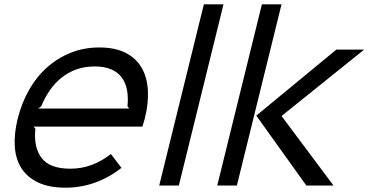

<svg xmlns="http://www.w3.org/2000/svg" viewBox="-20 -860 1708 890"><path d="M651 -310Q648 -299 645.5 -291Q643 -283 640 -273H136L144 -263Q135 -177 173 -127.5Q211 -78 306 -78Q358 -78 405 -95.5Q452 -113 494 -146L543 -82Q486 -37 420.5 -13.5Q355 10 284 10Q207 10 156 -14.5Q105 -39 78.5 -81.5Q52 -124 48.5 -182.5Q45 -241 62 -310Q80 -382 114.5 -443Q149 -504 198 -547.5Q247 -591 308 -615.5Q369 -640 440 -640Q514 -640 562.5 -615Q611 -590 636.5 -546Q662 -502 665.5 -441.5Q669 -381 651 -310ZM579 -357 571 -367Q575 -407 569 -441Q563 -475 545 -500Q527 -525 495.5 -538.5Q464 -552 419 -552Q372 -552 333.5 -538Q295 -524 264 -499Q233 -474 210 -440Q187 -406 171 -367L157 -357Z M809 0H718L925 -840H1016Z M1526 0H1400L1168 -324L1539 -630H1668L1286 -323V-321ZM1078 0H987L1194 -840H1285Z"/></svg>

Font: TypoPRO Sinkin Sans
Style: 400 Italic
Weight: 400
Italic angle: -112°
Designer: Keith Bates
Foundry: K-Type
Version: Sinkin Sans (version 1.0)  by Keith Bates   •   © 2014   www